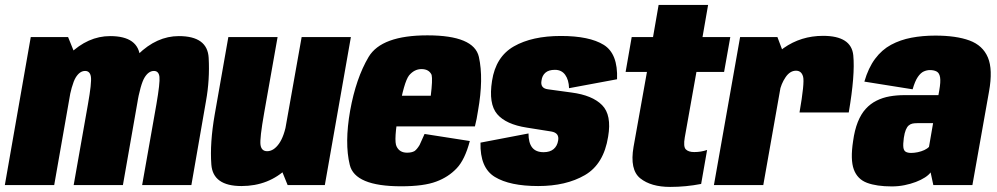

<svg xmlns="http://www.w3.org/2000/svg" viewBox="-48 -746 4021 774"><path d="M-28.5 0H170.5L260.5 -512.5L226.5 -596.5H76ZM249 0H447.5L507 -339Q522 -426 516.8 -513.2Q511.5 -600.5 396 -600.5Q306.5 -600.5 231.2 -527Q156 -453.5 142 -373.5L225.5 -322Q241 -407 257.2 -433.5Q273.5 -460 295 -460Q315 -460 318.5 -436.2Q322 -412.5 306.5 -325.5ZM525 0H723.5L782.5 -339Q798 -425 793.2 -512.8Q788.5 -600.5 673 -600.5Q584 -600.5 508.2 -526.2Q432.5 -452 419 -373.5L503.5 -322Q518.5 -407 534.8 -433.5Q551 -460 572.5 -460Q592 -460 594.8 -436.2Q597.5 -412.5 582.5 -325.5Z M1111.5 0H1261.5L1366.5 -596.5H1168L1077 -85ZM1071 -596.5H872.5L817.5 -284Q797.5 -169 804 -82.5Q810.5 4 925.5 4Q1035.5 4 1110.5 -68.8Q1185.5 -141.5 1201.5 -235.5L1108.5 -257.5Q1098 -196.5 1076.5 -166.5Q1055 -136.5 1029 -136.5Q1006 -136.5 1002.2 -161.8Q998.5 -187 1017 -291.5Z M1569 5 1593 -130.5Q1563 -130.5 1551 -155Q1538 -178 1560 -299.5Q1580.5 -415.5 1601 -442Q1622.5 -467.5 1651 -467.5Q1681.5 -467.5 1692 -444Q1696.5 -424.5 1688.5 -360H1554L1532.5 -236.5H1866.5Q1874 -265.5 1879 -299.5Q1902 -429 1882.5 -516.5Q1863 -603.5 1675 -603.5Q1490 -603.5 1438 -516.5Q1387 -430.5 1363.5 -300Q1340.5 -169 1362 -81.5Q1382.5 5 1569 5ZM1593 -130.5 1569 5Q1660.5 5 1710.5 -14Q1759.5 -32 1793 -67.5Q1826 -102 1846 -177.5L1663.5 -206Q1652 -179.5 1643.5 -161.5Q1633 -144 1623 -137Q1611.5 -130.5 1593 -130.5Z M2121.5 4Q2234 4 2310 -40.2Q2386 -84.5 2403.5 -195Q2418.5 -282.5 2379.2 -322.2Q2340 -362 2256 -373Q2193 -382 2161 -386Q2129 -390 2135 -421.5Q2137.5 -441.5 2150.8 -453Q2164 -464.5 2189 -464.5Q2216 -464.5 2230.5 -444.2Q2245 -424 2246 -390.5L2439.5 -426.5Q2443.5 -529.5 2385.8 -565.2Q2328 -601 2213 -601Q2097 -601 2023.8 -559.2Q1950.5 -517.5 1935.5 -420Q1921 -327.5 1956.2 -286Q1991.5 -244.5 2076 -231.5Q2142 -221.5 2174.8 -215.8Q2207.5 -210 2202 -179.5Q2198.5 -157.5 2183.8 -145Q2169 -132.5 2143.5 -132.5Q2112 -132.5 2097.2 -151.5Q2082.5 -170.5 2082.5 -208L1889 -171Q1886.5 -69.5 1946.8 -32.8Q2007 4 2121.5 4Z M2653.5 7.5Q2717 7.5 2778.5 -4.5L2802.5 -141.5Q2778 -133 2750.5 -133Q2727.5 -133 2716.8 -143.8Q2706 -154.5 2712.5 -192L2759.5 -456H2871L2896 -596.5H2784L2806.5 -726H2607L2584.5 -596.5H2498.5L2474 -456H2560L2506 -154Q2490 -61.5 2533.2 -27Q2576.5 7.5 2653.5 7.5Z M3175 -292.5H3373.5Q3399.5 -444.5 3391.8 -523Q3384 -601.5 3270 -601.5Q3181 -601.5 3111 -552.2Q3041 -503 3023 -400.5L3094.5 -375.5Q3100.5 -407.5 3118.5 -434.2Q3136.5 -461 3161 -461Q3183 -461 3189.5 -436.8Q3196 -412.5 3175 -292.5ZM2830 0H3029L3119 -509L3086 -596.5H2935.5Z M3547 5.5Q3573.5 5.5 3598.2 0.5Q3623 -4.5 3644 -12.5Q3665 -20.5 3680.5 -30.5Q3696 -40.5 3703.5 -51L3714.5 0H3872L3939 -377Q3955 -465.5 3934.5 -514.2Q3914 -563 3860.2 -582.8Q3806.5 -602.5 3722.5 -602.5Q3671 -602.5 3626.2 -594Q3581.5 -585.5 3544.2 -565.5Q3507 -545.5 3479.8 -509Q3452.5 -472.5 3436.5 -417L3631 -386Q3640.5 -419 3652 -435.8Q3663.5 -452.5 3676 -458Q3688.5 -463.5 3700.5 -463.5Q3717.5 -463.5 3728.2 -457.5Q3739 -451.5 3741.8 -433.8Q3744.5 -416 3738.5 -382L3735 -362.5H3597.5Q3567 -362.5 3538.5 -357.5Q3510 -352.5 3485.5 -340.2Q3461 -328 3442 -307.2Q3423 -286.5 3410 -254Q3397 -221.5 3391 -177Q3379.5 -102 3394 -62.8Q3408.5 -23.5 3447.2 -9Q3486 5.5 3547 5.5ZM3625 -129.5Q3611.5 -129.5 3603.5 -134Q3595.5 -138.5 3593.8 -151.2Q3592 -164 3595.5 -190Q3598.5 -210.5 3603.5 -222.5Q3608.5 -234.5 3615.2 -240.2Q3622 -246 3630.2 -247.8Q3638.5 -249.5 3649.5 -249.5H3713.5L3697 -154Q3690 -146.5 3678 -141Q3666 -135.5 3652 -132.5Q3638 -129.5 3625 -129.5Z"/></svg>

Font: Anybody Condensed Black
Style: Italic
Weight: 900
Width: 3
Italic angle: -10°
Version: Version 1.113;gftools[0.9.25]